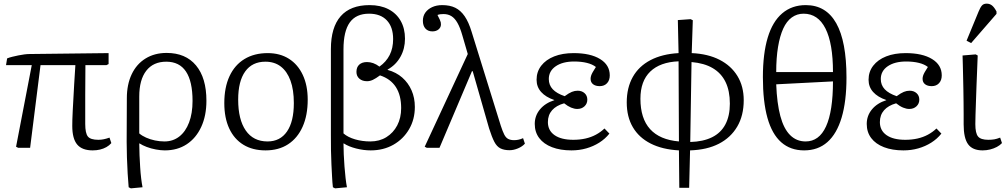

<svg xmlns="http://www.w3.org/2000/svg" viewBox="-20 -810 5512 1052"><path d="M488 14Q430 14 403 -18Q376 -50 376 -120Q376 -134 376.5 -155Q377 -176 378.5 -203.5Q380 -231 382 -267Q384 -303 386.5 -349.5Q389 -396 393 -453H202L145 0H80L68 -6L154 -453H13L19 -490Q31 -495 47.5 -499Q64 -503 81 -506.5Q98 -510 114 -512Q130 -514 142 -514L575 -519V-459L563 -453H448Q448 -414 447.5 -373Q447 -332 447 -290.5Q447 -249 447 -209Q447 -169 447 -131Q447 -80 461.5 -62Q476 -44 519 -44Q534 -44 548.5 -47Q563 -50 580 -56L590 -26Q579 -13 563 -4Q547 5 528 9.5Q509 14 488 14Z M697 222 685 216Q682 184 679.5 141Q677 98 675.5 52.5Q674 7 674 -32L675 -272Q675 -347 701.5 -403Q728 -459 777.5 -489.5Q827 -520 893 -520Q997 -520 1054 -451.5Q1111 -383 1111 -258Q1111 -176 1082.5 -114.5Q1054 -53 1003 -19.5Q952 14 883 14Q861 14 834 9Q807 4 783.5 -5Q760 -14 745 -24H743Q743 7 744.5 40Q746 73 748 106Q750 139 753.5 167.5Q757 196 761 216ZM881 -35Q928 -35 962.5 -62Q997 -89 1016 -139Q1035 -189 1035 -257Q1035 -364 999 -418Q963 -472 891 -472Q820 -472 781.5 -422.5Q743 -373 743 -281V-79Q758 -66 780.5 -56Q803 -46 829 -40.5Q855 -35 881 -35Z M1435 14Q1364 14 1313.5 -17Q1263 -48 1236 -106Q1209 -164 1209 -245Q1209 -331 1237.5 -392.5Q1266 -454 1319.5 -486.5Q1373 -519 1447 -519Q1514 -519 1563 -488Q1612 -457 1639 -399.5Q1666 -342 1666 -264Q1666 -178 1638 -115.5Q1610 -53 1558.5 -19.5Q1507 14 1435 14ZM1446 -35Q1515 -35 1552.5 -89.5Q1590 -144 1590 -245Q1590 -318 1571.5 -368.5Q1553 -419 1518.5 -445.5Q1484 -472 1434 -472Q1362 -472 1323.5 -418.5Q1285 -365 1285 -264Q1285 -155 1326.5 -95Q1368 -35 1446 -35Z M1816 222 1804 216Q1801 190 1799.5 158.5Q1798 127 1796 91Q1794 55 1793.5 14Q1793 -27 1793 -71V-541Q1793 -660 1846.5 -721Q1900 -782 2005 -782Q2065 -782 2108.5 -759.5Q2152 -737 2175.5 -695.5Q2199 -654 2199 -598Q2199 -543 2174 -498.5Q2149 -454 2104 -429V-427Q2151 -414 2184 -385Q2217 -356 2235 -315Q2253 -274 2253 -224Q2253 -156 2221.5 -102Q2190 -48 2135.5 -17Q2081 14 2011 14Q1972 14 1931 3.5Q1890 -7 1864 -24H1862Q1862 3 1863.5 36Q1865 69 1867.5 102.5Q1870 136 1873.5 166Q1877 196 1881 216ZM2009 -35Q2059 -35 2097 -58.5Q2135 -82 2156.5 -123Q2178 -164 2178 -218Q2178 -288 2149 -333Q2120 -378 2062 -397Q2039 -380 2023 -372.5Q2007 -365 1991 -365Q1965 -365 1949 -379Q1933 -393 1933 -416Q1933 -442 1948.5 -456Q1964 -470 1991 -470Q2008 -470 2025 -464Q2042 -458 2059 -445Q2096 -471 2115 -508.5Q2134 -546 2134 -596Q2134 -662 2099.5 -698.5Q2065 -735 2002 -735Q1931 -735 1896.5 -687Q1862 -639 1862 -539V-79Q1886 -58 1925.5 -46.5Q1965 -35 2009 -35Z M2846 -53 2856 -23Q2842 -7 2818 3Q2794 13 2772 13Q2742 13 2722 3Q2702 -7 2688.5 -33Q2675 -59 2660 -106L2570 -420H2566L2388 0H2319L2307 -6L2543 -514L2513 -617Q2501 -659 2486.5 -684.5Q2472 -710 2453.5 -721.5Q2435 -733 2410 -733Q2401 -733 2393 -732Q2385 -731 2377 -728Q2386 -711 2390 -701.5Q2394 -692 2395 -687.5Q2396 -683 2396 -676Q2396 -660 2383 -649Q2370 -638 2349 -638Q2325 -638 2311 -653.5Q2297 -669 2297 -696Q2297 -722 2310.5 -741Q2324 -760 2348 -771Q2372 -782 2403 -782Q2445 -782 2474.5 -767.5Q2504 -753 2526 -721Q2548 -689 2564 -636L2724 -121Q2734 -90 2743 -72.5Q2752 -55 2765 -48.5Q2778 -42 2797 -42Q2808 -42 2820.5 -44.5Q2833 -47 2846 -53Z M3111 14Q3050 14 3004.5 -3.5Q2959 -21 2934.5 -53.5Q2910 -86 2910 -131Q2910 -176 2938.5 -210.5Q2967 -245 3017 -261V-262Q2970 -278 2945 -306Q2920 -334 2920 -373Q2920 -417 2945.5 -450Q2971 -483 3016.5 -501Q3062 -519 3123 -519Q3215 -519 3268 -486.5Q3321 -454 3321 -397Q3321 -370 3306 -354Q3291 -338 3266 -338Q3243 -338 3229.5 -348.5Q3216 -359 3216 -378Q3216 -386 3218.5 -394.5Q3221 -403 3227.5 -414.5Q3234 -426 3245 -443Q3226 -458 3195.5 -465.5Q3165 -473 3126 -473Q3063 -473 3025 -447Q2987 -421 2987 -377Q2987 -344 3008.5 -321Q3030 -298 3074 -283Q3097 -300 3113 -306.5Q3129 -313 3145 -313Q3168 -313 3183 -299.5Q3198 -286 3198 -264Q3198 -242 3182.5 -227.5Q3167 -213 3143 -213Q3127 -213 3109 -220.5Q3091 -228 3071 -244Q3028 -232 3005 -206Q2982 -180 2982 -141Q2982 -95 3018.5 -69.5Q3055 -44 3121 -44Q3157 -44 3188 -51Q3219 -58 3245 -72Q3271 -86 3292 -106L3319 -78Q3296 -49 3263.5 -28.5Q3231 -8 3192.5 3Q3154 14 3111 14Z M3702 219 3700 14Q3609 9 3545 -23.5Q3481 -56 3447.5 -113Q3414 -170 3414 -249Q3414 -329 3447 -388Q3480 -447 3544 -480.5Q3608 -514 3698 -519L3694 -700L3764 -705L3776 -699L3770 -519Q3859 -515 3922.5 -482.5Q3986 -450 4020.5 -393.5Q4055 -337 4055 -261Q4055 -177 4019.5 -116.5Q3984 -56 3919 -22.5Q3854 11 3761 14L3756 219ZM3700 -35 3698 -474Q3597 -470 3543 -418Q3489 -366 3489 -269Q3489 -161 3542 -102.5Q3595 -44 3700 -35ZM3762 -32Q3833 -34 3881.5 -58Q3930 -82 3954.5 -128.5Q3979 -175 3979 -242Q3979 -312 3955.5 -360.5Q3932 -409 3885.5 -436.5Q3839 -464 3769 -470Z M4386 14Q4311 14 4260.5 -30.5Q4210 -75 4185 -164Q4160 -253 4160 -387Q4160 -516 4186.5 -604Q4213 -692 4266 -737Q4319 -782 4395 -782Q4506 -782 4562 -682.5Q4618 -583 4618 -385Q4618 -255 4591.5 -166Q4565 -77 4513.5 -31.5Q4462 14 4386 14ZM4394 -35Q4431 -35 4459 -55.5Q4487 -76 4506 -117.5Q4525 -159 4534.5 -221Q4544 -283 4544 -364L4233 -348Q4237 -244 4255.5 -174.5Q4274 -105 4309 -70Q4344 -35 4394 -35ZM4233 -415H4544Q4544 -572 4503 -653.5Q4462 -735 4383 -735Q4347 -735 4318.5 -714.5Q4290 -694 4271.5 -653.5Q4253 -613 4243 -553Q4233 -493 4233 -415Z M4930 14Q4869 14 4823.5 -3.5Q4778 -21 4753.5 -53.5Q4729 -86 4729 -131Q4729 -176 4757.5 -210.5Q4786 -245 4836 -261V-262Q4789 -278 4764 -306Q4739 -334 4739 -373Q4739 -417 4764.5 -450Q4790 -483 4835.5 -501Q4881 -519 4942 -519Q5034 -519 5087 -486.5Q5140 -454 5140 -397Q5140 -370 5125 -354Q5110 -338 5085 -338Q5062 -338 5048.5 -348.5Q5035 -359 5035 -378Q5035 -386 5037.5 -394.5Q5040 -403 5046.5 -414.5Q5053 -426 5064 -443Q5045 -458 5014.5 -465.5Q4984 -473 4945 -473Q4882 -473 4844 -447Q4806 -421 4806 -377Q4806 -344 4827.5 -321Q4849 -298 4893 -283Q4916 -300 4932 -306.5Q4948 -313 4964 -313Q4987 -313 5002 -299.5Q5017 -286 5017 -264Q5017 -242 5001.5 -227.5Q4986 -213 4962 -213Q4946 -213 4928 -220.5Q4910 -228 4890 -244Q4847 -232 4824 -206Q4801 -180 4801 -141Q4801 -95 4837.5 -69.5Q4874 -44 4940 -44Q4976 -44 5007 -51Q5038 -58 5064 -72Q5090 -86 5111 -106L5138 -78Q5115 -49 5082.5 -28.5Q5050 -8 5011.5 3Q4973 14 4930 14Z M5364 14Q5309 14 5284.5 -19.5Q5260 -53 5260 -128Q5260 -153 5260 -184Q5260 -215 5259.5 -250Q5259 -285 5258.5 -320.5Q5258 -356 5257 -390.5Q5256 -425 5255.5 -455Q5255 -485 5254 -506L5326 -512L5337 -506Q5336 -472 5334 -429.5Q5332 -387 5330.5 -342Q5329 -297 5327.5 -255.5Q5326 -214 5325 -181Q5324 -148 5324 -130Q5324 -80 5339 -62Q5354 -44 5395 -44Q5414 -44 5428 -46.5Q5442 -49 5460 -56L5470 -26Q5459 -14 5442 -5Q5425 4 5405 9Q5385 14 5364 14ZM5301 -574 5276 -587 5342 -747Q5351 -769 5360 -779.5Q5369 -790 5386 -790Q5403 -790 5415.5 -780Q5428 -770 5440 -747V-734Z"/></svg>

Font: Literata 18pt Light
Style: Regular
Weight: 300
Designer: Latin by Veronika Burian and Jose Scaglione. Greek by Irene Vlachou. Cyrillic by Vera Evstafieva.
Foundry: TypeTogether
Version: Version 3.103;gftools[0.9.29]